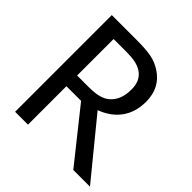

<svg xmlns="http://www.w3.org/2000/svg" viewBox="-192 -874 1021 1021"><g transform="rotate(45 318.5 -363.5)"><path d="M377.9 -316.4C473.6 -352.1 528.8 -424.8 528.8 -529.8C528.8 -600.1 501.5 -652.8 446.3 -688.5C422.4 -704.1 396.5 -714.4 369.6 -719.7C342.8 -724.6 306.6 -727.1 261.2 -727.1H73.7V0H170.4V-289.1H280.8L511.2 0H636.7ZM427.7 -522.5C427.7 -471.7 414.6 -434.6 386.7 -407.2C357.4 -378.4 316.4 -369.6 255.4 -369.6H170.4V-644H266.1C320.8 -644 354.5 -636.7 381.8 -619.1C412.6 -598.6 427.7 -566.4 427.7 -522.5Z"/></g></svg>

Font: SG Kara
Style: Regular
Weight: 400
Designer: Damoon Khanjanzadeh
Version: Version 1.000